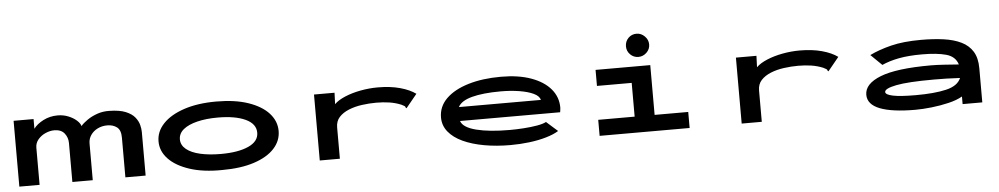

<svg xmlns="http://www.w3.org/2000/svg" viewBox="-39 -1023 7078 1360"><g transform="rotate(-5 3500.0 -343.5)"><path d="M55 0V-468H197V-399Q220 -431 266.5 -455Q313 -479 369 -479Q409 -479 444 -465Q479 -451 502.5 -430Q526 -409 531 -389Q548 -409 579 -430.5Q610 -452 650 -466Q690 -480 735 -479Q809 -478 852.5 -460Q896 -442 917.5 -415Q939 -388 946 -360Q953 -332 953 -310V0H809V-283Q809 -336 781.5 -357Q754 -378 713 -378Q675 -378 644 -362.5Q613 -347 595 -320.5Q577 -294 577 -261V0H432V-277Q432 -316 408.5 -346Q385 -376 335 -376Q306 -376 274.5 -362.5Q243 -349 221 -323.5Q199 -298 199 -264V0Z M1497 8Q1364 10 1267 -21.5Q1170 -53 1117.5 -108Q1065 -163 1065 -233Q1065 -303 1117.5 -358.5Q1170 -414 1267 -446.5Q1364 -479 1497 -479Q1630 -479 1724.5 -446.5Q1819 -414 1869 -358.5Q1919 -303 1919 -233Q1919 -163 1869 -108.5Q1819 -54 1724.5 -23Q1630 8 1497 8ZM1497 -106Q1621 -106 1694 -139Q1767 -172 1767 -234Q1767 -297 1694 -331Q1621 -365 1497 -365Q1415 -365 1351.5 -349.5Q1288 -334 1252.5 -305Q1217 -276 1217 -234Q1217 -193 1252.5 -164Q1288 -135 1351.5 -120.5Q1415 -106 1497 -106Z M2191 -468H2337L2334 -387Q2361 -414 2411 -435Q2461 -456 2522.5 -467.5Q2584 -479 2645 -479Q2734 -479 2803 -460Q2872 -441 2914 -410L2842 -322L2835 -314L2830 -319Q2829 -327 2823 -330.5Q2817 -334 2802 -342Q2761 -359 2717 -365.5Q2673 -372 2625 -372Q2575 -372 2523.5 -365Q2472 -358 2429 -340.5Q2386 -323 2360 -294.5Q2334 -266 2334 -222V1H2191Z M3547 10Q3447 10 3360.5 -5.5Q3274 -21 3209.5 -51Q3145 -81 3109 -125.5Q3073 -170 3073 -227Q3073 -305 3130 -361Q3187 -417 3288 -447.5Q3389 -478 3521 -478Q3646 -478 3735.5 -445.5Q3825 -413 3873 -356Q3921 -299 3921 -224Q3921 -216 3919.5 -208Q3918 -200 3917 -191H3205Q3221 -144 3313.5 -120.5Q3406 -97 3551 -97Q3598 -97 3650 -100.5Q3702 -104 3745.5 -111.5Q3789 -119 3811 -131L3891 -60Q3856 -38 3801 -22Q3746 -6 3680.5 2Q3615 10 3547 10ZM3206 -290H3789Q3782 -318 3743 -336.5Q3704 -355 3643 -365Q3582 -375 3511 -375Q3384 -375 3305.5 -354Q3227 -333 3206 -290Z M4181 0V-114H4440V-354H4193V-468H4582V-114H4821V0ZM4504 -533Q4470 -533 4446 -557Q4422 -581 4422 -615Q4422 -650 4445.5 -674Q4469 -698 4504 -698Q4537 -698 4562 -673Q4587 -648 4587 -615Q4587 -581 4562 -557Q4537 -533 4504 -533Z M5191 -468H5337L5334 -387Q5361 -414 5411 -435Q5461 -456 5522.5 -467.5Q5584 -479 5645 -479Q5734 -479 5803 -460Q5872 -441 5914 -410L5842 -322L5835 -314L5830 -319Q5829 -327 5823 -330.5Q5817 -334 5802 -342Q5761 -359 5717 -365.5Q5673 -372 5625 -372Q5575 -372 5523.5 -365Q5472 -358 5429 -340.5Q5386 -323 5360 -294.5Q5334 -266 5334 -222V1H5191Z M6425 11Q6261 11 6174.5 -22.5Q6088 -56 6088 -125Q6088 -203 6202.5 -248Q6317 -293 6561 -293Q6602 -293 6654.5 -289.5Q6707 -286 6760 -282Q6742 -340 6677 -358Q6612 -376 6506 -376Q6410 -376 6341.5 -363Q6273 -350 6220 -326L6141 -403Q6206 -435 6294 -457Q6382 -479 6508 -479Q6596 -479 6668 -469Q6740 -459 6792.5 -433.5Q6845 -408 6873.5 -362Q6902 -316 6902 -243V0H6762V-54Q6722 -31 6663 -17Q6604 -3 6541 4Q6478 11 6425 11ZM6223 -133Q6223 -114 6275.5 -103Q6328 -92 6438 -92Q6570 -92 6653.5 -111.5Q6737 -131 6760 -186Q6712 -189 6662.5 -190Q6613 -191 6573 -191Q6389 -191 6306 -174.5Q6223 -158 6223 -133Z"/></g></svg>

Font: Inconsolata UltraExpanded ExtraBold
Style: Regular
Weight: 800
Width: 9
Monospace: yes
Designer: Raph Levien, Cyreal, Brenton Simpson
Foundry: Raph Levien, Cyreal, Google
Version: Version 3.001; ttfautohint (v1.8.2.53-6de2)